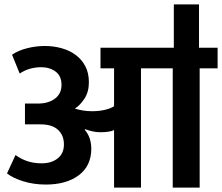

<svg xmlns="http://www.w3.org/2000/svg" viewBox="-20 -857 1014 877"><path d="M889 -837V-639H974V-545H892V0H769V-545H624V0H501V-263Q492 -258 475.5 -255.5Q459 -253 439 -253Q405 -253 369 -267L367 -264Q381 -249 389 -226.5Q397 -204 397 -178Q397 -100 340.5 -57Q284 -14 189 -14Q134 -14 86 -29Q38 -44 12 -65L51 -149Q75 -131 104.5 -121Q134 -111 170 -111Q215 -111 243.5 -133.5Q272 -156 272 -197Q272 -239 245 -264Q218 -289 165 -289H94V-384H153Q201 -384 231 -406.5Q261 -429 261 -469Q261 -510 234 -530Q207 -550 168 -550Q142 -550 117 -543Q92 -536 70 -521L35 -607Q62 -626 103 -636.5Q144 -647 185 -647Q224 -647 260.5 -637Q297 -627 325 -606.5Q353 -586 369.5 -555Q386 -524 386 -481Q386 -437 365.5 -406Q345 -375 322 -361Q337 -356 357.5 -352.5Q378 -349 401 -349Q433 -349 460 -355.5Q487 -362 501 -372V-545H439V-639H774V-837Z"/></svg>

Font: Ek Mukta
Style: Bold
Weight: 700
Designer: Girish Dalvi and Yashodeep Gholap
Foundry: Ek Type
Version: Version 2.538;PS 1.002;hotconv 16.6.51;makeotf.lib2.5.65220;